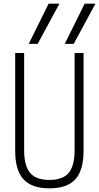

<svg xmlns="http://www.w3.org/2000/svg" viewBox="-20 -1020 542 1050"><path d="M383 -780H334L443 -1000H502ZM186 -780H137L246 -1000H305ZM250 10Q154 10 108.5 -39.5Q63 -89 63 -195V-730H112V-199Q112 -113 144.5 -74.5Q177 -36 250 -36Q323 -36 355.5 -74.5Q388 -113 388 -199V-730H437V-195Q437 -89 392 -39.5Q347 10 250 10Z"/></svg>

Font: M PLUS 1 Code Light
Style: Regular
Weight: 300
Designer: Coji Morishita
Foundry: UNDERFOREST DESIGN
Version: Version 1.002